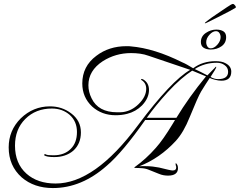

<svg xmlns="http://www.w3.org/2000/svg" viewBox="-20 -844 1215 973"><path d="M248 109Q153 109 90 55Q24 -4 24 -97Q24 -183 85 -244Q148 -305 233 -305Q294 -305 340 -270Q390 -233 390 -173Q390 -115 351 -80Q313 -48 255 -48Q216 -48 204 -57L203 -59Q206 -63 209 -63Q209 -63 209.5 -63Q210 -63 211 -62Q216 -59 226.5 -58Q237 -57 251 -57Q306 -57 338 -89Q370 -120 370 -175Q370 -229 333 -262Q296 -294 243 -294Q161 -294 108 -241Q56 -189 56 -106Q56 -16 114 36Q170 86 262 86Q460 86 679 -209Q848 -435 944 -490L734 -561Q712 -569 689.5 -572Q667 -575 644 -575Q566 -575 501 -534Q428 -486 428 -412Q428 -378 444 -346Q478 -275 574 -275Q582 -275 589 -275Q596 -275 603 -276Q647 -282 682 -316Q721 -354 721 -394Q721 -424 696 -439Q695 -440 695 -442Q695 -444 697 -444Q698 -444 698.5 -443.5Q699 -443 700 -443H703Q735 -426 735 -388Q735 -347 700 -310Q668 -278 624 -267Q597 -260 566 -260Q496 -260 447 -304Q397 -351 397 -421Q397 -508 468 -561Q532 -610 621 -610Q627 -610 632.5 -610Q638 -610 643 -609Q762 -599 904 -528Q914 -524 927.5 -516.5Q941 -509 959 -498Q1006 -534 1073 -534Q1087 -534 1100.5 -531.5Q1114 -529 1124 -523Q1152 -508 1152 -481Q1152 -435 1102 -435Q1087 -435 1068.5 -440Q1050 -445 1043 -449Q1033 -434 1022 -417Q1011 -400 999 -380Q983 -353 942 -252Q926 -212 908.5 -182Q891 -152 871 -130Q790 -42 685 -1Q687 -1 690.5 -1.5Q694 -2 700 -2H715Q736 -2 753.5 0Q771 2 786 5Q845 20 855 20Q873 20 873 5Q873 -1 871 -5Q870 -9 870 -11.5Q870 -14 870 -15Q870 -16 870.5 -16.5Q871 -17 871 -17Q872 -17 873 -16Q882 -7 882 8Q882 46 831 46Q821 46 809 44Q797 42 783 36L738 18Q720 10 701 8.5Q682 7 662 7L661 4Q720 -38 770 -95Q806 -135 855 -216Q858 -221 867 -236H716Q660 -156 611 -97.5Q562 -39 521 -4Q393 109 248 109ZM1085 -443Q1136 -443 1136 -480Q1136 -502 1118 -514Q1102 -526 1079 -526Q1017 -526 967 -494Q983 -487 999 -478.5Q1015 -470 1031 -462L1074 -506Q1076 -506 1076 -504Q1076 -498 1047 -454Q1066 -443 1085 -443ZM724 -247H874Q937 -351 1024 -457L954 -486Q929 -470 897.5 -443Q866 -416 830 -377Q768 -309 724 -247ZM1048 -593Q1026 -593 1012 -602Q998 -611 998 -631Q998 -660 1023 -677Q1048 -694 1076 -694Q1099 -694 1112.5 -685Q1126 -676 1126 -656Q1126 -626 1102.5 -609.5Q1079 -593 1048 -593ZM1048 -599Q1065 -599 1081.5 -617.5Q1098 -636 1098 -656Q1098 -667 1092 -676.5Q1086 -686 1074 -686Q1058 -686 1041.5 -668Q1025 -650 1025 -630Q1025 -618 1031 -608.5Q1037 -599 1048 -599ZM1018 -727Q1018 -729 1029 -737.5Q1040 -746 1054 -756Q1068 -766 1076 -771Q1106 -791 1130 -807.5Q1154 -824 1160 -824Q1166 -824 1172 -815.5Q1178 -807 1173 -804Q1167 -800 1141 -786Q1115 -772 1083.5 -756.5Q1052 -741 1028 -729Q1018 -724 1018 -727Z"/></svg>

Font: Imperial Script
Style: Regular
Weight: 400
Designer: Robert E. Leuschke
Foundry: Robert E. Leuschke
Version: Version 1.010; ttfautohint (v1.8.3)